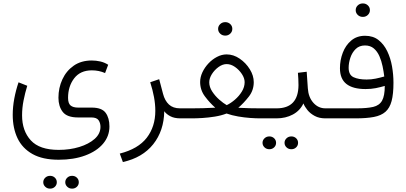

<svg xmlns="http://www.w3.org/2000/svg" viewBox="-20 -704 2415 1142"><path d="M368.2 379.9Q368.2 364.3 379.9 353Q391.6 341.8 408.7 341.8Q425.8 341.8 437.3 352.8Q448.7 363.8 448.7 379.9Q448.7 396 437.3 407Q425.8 418 408.7 418Q391.6 418 379.9 406.7Q368.2 395.5 368.2 379.9ZM237.3 379.9Q237.3 364.3 249 353Q260.7 341.8 277.8 341.8Q294.9 341.8 306.4 352.8Q317.9 363.8 317.9 379.9Q317.9 396 306.4 407Q294.9 418 277.8 418Q260.7 418 249 406.7Q237.3 395.5 237.3 379.9ZM329.1 246.1Q233.9 246.1 173.3 212.2Q112.8 178.2 84.2 118.2Q55.7 58.1 55.7 -21Q55.7 -67.9 64.9 -117.4Q74.2 -167 90.3 -214.4L142.1 -193.8Q128.9 -150.9 120.1 -106.2Q111.3 -61.5 111.3 -18.1Q111.3 74.2 163.3 130.9Q215.3 187.5 329.1 187.5Q395.5 187.5 451.9 170.2Q508.3 152.8 543 122.1Q577.6 91.3 577.6 50.3Q577.6 27.8 566.4 11.2Q555.2 -5.4 523.4 -5.4H444.3Q378.4 -5.4 353 -38.6Q327.6 -71.8 327.6 -122.6Q327.6 -181.6 351.1 -232.2Q374.5 -282.7 418.7 -313.5Q462.9 -344.2 525.9 -344.2Q550.8 -344.2 575.9 -338.6Q601.1 -333 623.5 -318.8L605 -269.5Q568.4 -285.6 526.4 -285.6Q457.5 -285.6 421.1 -238Q384.8 -190.4 384.8 -122.1Q384.8 -89.4 399.7 -76.7Q414.6 -64 445.3 -64H525.9Q585.4 -64 608.2 -33.2Q630.9 -2.4 630.9 48.3Q630.9 106.4 592.8 151.1Q554.7 195.8 486.6 220.9Q418.5 246.1 329.1 246.1Z M1053.2 0Q1016.6 0 992.9 -12.7Q969.2 -25.4 957 -42.5Q955.1 73.7 891.4 153.8Q827.6 233.9 710.9 259.8L692.4 209.5Q801.8 181.6 852.8 115.5Q903.8 49.3 903.8 -44.9Q903.8 -84 896 -126.5Q888.2 -168.9 873.5 -214.8L926.8 -232.9L949.7 -146Q960.4 -105 984.9 -82.3Q1009.3 -59.6 1050.8 -59.6H1074.2V0Z M1277.3 -532.2Q1277.3 -548.8 1289.6 -560.5Q1301.8 -572.3 1319.8 -572.3Q1337.4 -572.3 1349.6 -560.8Q1361.8 -549.3 1361.8 -532.2Q1361.8 -515.6 1349.6 -503.9Q1337.4 -492.2 1319.8 -492.2Q1301.8 -492.2 1289.6 -503.9Q1277.3 -515.6 1277.3 -532.2ZM1489.3 -215.3Q1489.3 -167 1460 -129.4Q1430.7 -91.8 1397.5 -63Q1427.2 -61 1465.3 -60.3Q1503.4 -59.6 1524.9 -59.6H1571.8V0H1526.4Q1502.4 0 1468 -2.4Q1433.6 -4.9 1396.5 -11.2Q1359.4 -17.6 1327.6 -28.8Q1295.9 -16.6 1258.1 -10.5Q1220.2 -4.4 1184.6 -2.2Q1148.9 0 1123.5 0H1056.2V-59.6H1123.5Q1148.4 -59.6 1187.7 -60.5Q1227.1 -61.5 1260.3 -63.5Q1227.5 -92.3 1199 -130.4Q1170.4 -168.5 1170.4 -216.3Q1170.4 -245.1 1183.8 -273.9Q1197.3 -302.7 1220 -326.9Q1242.7 -351.1 1270.8 -365.7Q1298.8 -380.4 1328.1 -380.4Q1368.7 -380.4 1405.5 -355.2Q1442.4 -330.1 1465.8 -292.2Q1489.3 -254.4 1489.3 -215.3ZM1328.1 -322.8Q1303.7 -322.8 1279.8 -305.4Q1255.9 -288.1 1240.2 -263.2Q1224.6 -238.3 1224.6 -214.4Q1224.6 -186.5 1242.2 -159.7Q1259.8 -132.8 1283.9 -111.6Q1308.1 -90.3 1328.6 -78.6Q1353 -90.3 1377.4 -111.3Q1401.9 -132.3 1418.5 -159.4Q1435.1 -186.5 1435.1 -215.3Q1435.1 -238.8 1418.7 -263.7Q1402.3 -288.6 1377.9 -305.7Q1353.5 -322.8 1328.1 -322.8Z M1551.8 -59.6H1625Q1754.4 -59.6 1755.4 -197.3Q1755.4 -218.3 1754.4 -234.9Q1753.4 -251.5 1752 -271L1804.2 -277.3L1811 -178.2Q1814.5 -125.5 1844 -92.5Q1873.5 -59.6 1915.5 -59.6H1934.6V0H1915Q1878.9 0 1852.3 -14.2Q1825.7 -28.3 1808.8 -49.1Q1792 -69.8 1784.7 -88.9Q1764.6 -45.9 1721.9 -22.9Q1679.2 0 1624.5 0H1551.8ZM1672.4 145.5Q1672.4 129.9 1684.1 118.7Q1695.8 107.4 1712.9 107.4Q1730 107.4 1741.5 118.4Q1752.9 129.4 1752.9 145.5Q1752.9 161.6 1741.5 172.6Q1730 183.6 1712.9 183.6Q1695.8 183.6 1684.1 172.4Q1672.4 161.1 1672.4 145.5ZM1541.5 145.5Q1541.5 129.9 1553.2 118.7Q1564.9 107.4 1582 107.4Q1599.1 107.4 1610.6 118.4Q1622.1 129.4 1622.1 145.5Q1622.1 161.6 1610.6 172.6Q1599.1 183.6 1582 183.6Q1564.9 183.6 1553.2 172.4Q1541.5 161.1 1541.5 145.5Z M2095.7 -643.6Q2095.7 -660.2 2107.9 -671.9Q2120.1 -683.6 2138.2 -683.6Q2155.8 -683.6 2168 -672.1Q2180.2 -660.6 2180.2 -643.6Q2180.2 -627 2168 -615.2Q2155.8 -603.5 2138.2 -603.5Q2120.1 -603.5 2107.9 -615.2Q2095.7 -627 2095.7 -643.6ZM2101.1 -59.6Q2163.1 -59.6 2199.7 -68.1Q2236.3 -76.7 2252.4 -105.2Q2268.6 -133.8 2268.6 -192.9Q2241.7 -185.1 2214.6 -179.7Q2187.5 -174.3 2154.3 -174.3Q2079.1 -174.3 2040.5 -204.6Q2002 -234.9 2002 -298.3Q2002 -346.2 2018.8 -390.4Q2035.6 -434.6 2069.1 -462.9Q2102.5 -491.2 2151.4 -491.2Q2199.2 -491.2 2231.4 -465.8Q2263.7 -440.4 2283.4 -399.2Q2303.2 -357.9 2311.8 -308.8Q2320.3 -259.8 2320.3 -211.9Q2320.3 -145 2309.3 -103.3Q2298.3 -61.5 2272.7 -39.1Q2247.1 -16.6 2203.6 -8.3Q2160.2 0 2095.2 0H1916.5V-59.6ZM2160.6 -231Q2188 -231 2214.1 -236.3Q2240.2 -241.7 2265.6 -249Q2262.2 -277.8 2255.6 -309.8Q2249 -341.8 2236.6 -370.1Q2224.1 -398.4 2203.4 -416Q2182.6 -433.6 2150.9 -433.6Q2117.2 -433.6 2095.7 -412.6Q2074.2 -391.6 2064 -360.8Q2053.7 -330.1 2053.7 -300.8Q2053.7 -258.3 2083.3 -244.6Q2112.8 -231 2160.6 -231Z"/></svg>

Font: Vazirmatn RD ExtraLight
Style: Regular
Weight: 200
Designer: Saber Rastikerdar
Foundry: Saber Rastikerdar
Version: Version 32.102